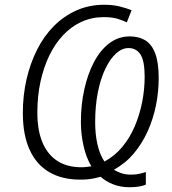

<svg xmlns="http://www.w3.org/2000/svg" viewBox="-20 -745 721 807"><path d="M525 42Q486 42 455 29.5Q424 17 403 -2Q391 1 378 4Q365 7 350.5 8.5Q336 10 317 10Q241 10 187 -21.5Q133 -53 104.5 -115.5Q76 -178 76 -270Q76 -344 91.5 -411.5Q107 -479 136 -536.5Q165 -594 207 -636Q249 -678 302 -701.5Q355 -725 418 -725Q454 -725 482.5 -718Q511 -711 533 -702L513 -651Q495 -660 472.5 -666.5Q450 -673 416 -673Q366 -673 323 -653.5Q280 -634 245.5 -597.5Q211 -561 187 -511Q163 -461 150 -401Q137 -341 137 -273Q137 -196 159 -145Q181 -94 222 -68Q263 -42 322 -42Q334 -42 345 -43.5Q356 -45 364 -46Q342 -83 331 -132.5Q320 -182 320 -232Q320 -305 334.5 -370Q349 -435 375.5 -485Q402 -535 440 -563.5Q478 -592 525 -592Q563 -592 590 -576Q617 -560 632 -521.5Q647 -483 647 -417Q647 -359 635.5 -302Q624 -245 600.5 -193Q577 -141 542 -99.5Q507 -58 459 -32Q472 -23 490 -17Q508 -11 530 -11Q550 -11 566 -14.5Q582 -18 593 -22V31Q582 36 564.5 39Q547 42 525 42ZM419 -66Q462 -89 494 -127.5Q526 -166 546.5 -214.5Q567 -263 577.5 -316Q588 -369 588 -422Q588 -489 570.5 -516Q553 -543 520 -543Q493 -543 468 -520.5Q443 -498 423 -456.5Q403 -415 391.5 -358Q380 -301 380 -231Q380 -181 389.5 -138.5Q399 -96 419 -66Z"/></svg>

Font: Noto Sans Display Light
Style: Italic
Weight: 300
Italic angle: -12°
Designer: Monotype Design Team
Foundry: Monotype Imaging Inc.
Version: Version 2.003